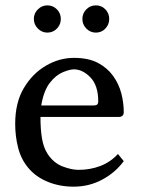

<svg xmlns="http://www.w3.org/2000/svg" viewBox="-20 -679 520 709"><path d="M415.5 -110.4 437 -84Q406.7 -42.5 358.2 -16.1Q309.6 10.3 252 10.3Q199.2 10.3 155.3 -8.1Q111.3 -26.4 84 -59.6Q57.6 -91.3 46.9 -133.5Q36.1 -175.8 36.1 -221.7Q36.1 -300.3 68.1 -354Q100.1 -407.7 149.7 -436.5Q199.2 -465.3 252.9 -465.3Q306.6 -465.3 341.6 -446.8Q376.5 -428.2 397.7 -398.7Q418.9 -369.1 428 -334.2Q437 -299.3 437 -265.1Q437 -247.1 417.5 -247.1H129.4Q129.4 -201.2 135 -168Q140.6 -134.8 154.8 -112.3Q177.2 -77.6 210.4 -64.7Q243.7 -51.8 270 -51.8Q313.5 -51.8 350.8 -66.2Q388.2 -80.6 415.5 -110.4ZM132.3 -289.6H327.6Q342.8 -289.6 342.8 -304.2Q342.8 -363.3 314 -393.1Q285.2 -422.9 252.9 -422.9Q237.8 -422.9 212.2 -412.4Q186.5 -401.9 164.1 -373.3Q141.6 -344.7 132.3 -289.6ZM105 -608.9Q105 -629.9 119.9 -644.5Q134.8 -659.2 154.8 -659.2Q175.8 -659.2 190.2 -644.5Q204.6 -629.9 204.6 -608.9Q204.6 -588.4 190.2 -573.5Q175.8 -558.6 154.8 -558.6Q134.8 -558.6 119.9 -573.5Q105 -588.4 105 -608.9ZM284.2 -608.9Q284.2 -629.9 298.8 -644.5Q313.5 -659.2 334 -659.2Q355 -659.2 369.1 -644.5Q383.3 -629.9 383.3 -608.9Q383.3 -588.4 369.1 -573.5Q355 -558.6 334 -558.6Q313.5 -558.6 298.8 -573.5Q284.2 -588.4 284.2 -608.9Z"/></svg>

Font: Kurinto Seri
Style: Regular
Weight: 400
Designer: Kurinto was developed by Clint Goss from a range of fonts that are compatible with the SIL Open Font License Version 1.1
Foundry: Clinton F. Goss
Version: Version 2.196; July 25, 2020